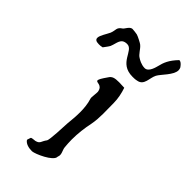

<svg xmlns="http://www.w3.org/2000/svg" viewBox="-272 -642 692 692"><g transform="rotate(45 74.0 -296.0)"><path d="M125 -389C115 -389 106 -390 98 -390C75 -390 65 -387 57 -374C43 -354 38 -345 38 -340C38 -329 63 -342 68 -312V-307C68 -299 66 -290 66 -282C66 -279 66 -276 67 -274C73 -255 75 -234 75 -214C75 -193 73 -173 71 -153C70 -138 68 -66 62 -58C49 -41 54 -32 34 -27C28 -26 14 -26 14 -22C12 -16 9 -8 10 -8C18 4 35 8 51 8H52C67 7 131 -21 131 -43V-44C138 -59 126 -72 125 -86C124 -98 123 -110 123 -123C123 -154 127 -186 133 -214C140 -250 137 -287 137 -324C137 -345 132 -369 125 -389ZM-33 -437C-40 -435 -46 -435 -51 -435C-66 -435 -71 -440 -71 -448C-71 -460 -57 -480 -50 -495C-42 -515 -50 -523 -30 -536C-24 -540 -17 -559 -4 -560C0 -560 18 -558 21 -557C29 -555 53 -542 55 -540C69 -529 75 -511 90 -503C93 -501 109 -491 127 -491C147 -491 154 -524 156 -531C161 -552 168 -572 195 -600C202 -600 208 -595 216 -584C218 -580 219 -576 219 -572C219 -547 184 -517 175 -500C164 -479 170 -445 140 -440C132 -438 125 -438 118 -438C47 -438 55 -508 21 -508C-10 -508 -7 -483 -16 -462C-16 -461 -16 -461 -17 -460C-18 -457 -27 -445 -33 -437Z"/></g></svg>

Font: Ancial
Style: Regular
Weight: 400
Designer: Daytona Mess (Anne-Dauphine Borione)
Foundry: Daytona Mess (Anne-Dauphine Borione)
Version: Version 1.000;Glyphs 3.2 (3192)